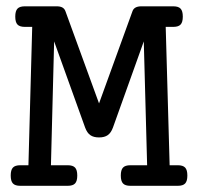

<svg xmlns="http://www.w3.org/2000/svg" viewBox="-20 -600 640 620"><path d="M570.3 -546.4Q570.3 -528.3 563.2 -520.8Q556.2 -513.2 539.6 -513.2H515.1L527.8 -66.4H554.2Q570.8 -66.4 577.9 -58.8Q585 -51.3 585 -33.2Q585 -15.1 577.9 -7.6Q570.8 0 554.2 0H400.9Q384.3 0 377.2 -7.6Q370.1 -15.1 370.1 -33.2Q370.1 -51.3 377.2 -58.8Q384.3 -66.4 400.9 -66.4H455.1L444.3 -466.3L344.7 -188Q338.4 -170.9 327.9 -163.6Q317.4 -156.2 299.8 -156.2Q282.2 -156.2 271.7 -163.6Q261.2 -170.9 254.9 -188L154.8 -466.3L144.5 -66.4H198.7Q215.3 -66.4 222.4 -58.8Q229.5 -51.3 229.5 -33.2Q229.5 -15.1 222.4 -7.6Q215.3 0 198.7 0H45.4Q28.8 0 21.7 -7.6Q14.6 -15.1 14.6 -33.2Q14.6 -51.3 21.7 -58.8Q28.8 -66.4 45.4 -66.4H71.8L84 -513.2H60.1Q43.5 -513.2 36.4 -520.8Q29.3 -528.3 29.3 -546.4Q29.3 -564.5 36.4 -572Q43.5 -579.6 60.1 -579.6H163.1Q174.8 -579.6 181.6 -575.7Q188.5 -571.8 191.4 -563.5L299.8 -266.1L407.7 -563.5Q413.1 -579.6 436.5 -579.6H539.6Q556.2 -579.6 563.2 -572Q570.3 -564.5 570.3 -546.4Z"/></svg>

Font: Courier Prime
Style: Regular
Weight: 400
Designer: Alan Dague-Greene, Quote-Unquote Apps
Foundry: Quote-Unquote Apps
Version: Version 3.018